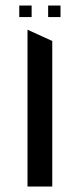

<svg xmlns="http://www.w3.org/2000/svg" viewBox="-20 -641 289 698"><path d="M50 -579V-621H95V-579ZM155 -579V-621H200V-579ZM80 -533 170 -492V37H80Z"/></svg>

Font: Frankia
Style: Regular
Weight: 400
Version: Version 001.000